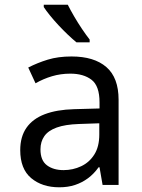

<svg xmlns="http://www.w3.org/2000/svg" viewBox="-20 -786 603 816"><path d="M232 10Q159 10 112.5 -29Q66 -68 66 -148Q66 -205 92.5 -243Q119 -281 170 -300.5Q221 -320 295 -322L403 -325V-351Q403 -421 369 -447Q335 -473 279 -473Q238 -473 201 -462Q164 -451 131 -432L100 -499Q139 -519 183 -532.5Q227 -546 284 -546Q380 -546 432 -501Q484 -456 484 -362V0H416L403 -75H399Q379 -47 354 -28.5Q329 -10 299 0Q269 10 232 10ZM250 -63Q290 -63 325 -79.5Q360 -96 381 -129.5Q402 -163 402 -214V-262L315 -259Q257 -257 221 -244Q185 -231 168.5 -207.5Q152 -184 152 -151Q152 -104 179.5 -83.5Q207 -63 250 -63ZM305 -606Q288 -620 268 -639Q248 -658 228 -679.5Q208 -701 191.5 -721.5Q175 -742 166 -756V-766H268Q279 -744 295 -716.5Q311 -689 328.5 -663Q346 -637 361 -618V-606Z"/></svg>

Font: Noto Sans Mono SemiCondensed
Style: Regular
Weight: 400
Width: 4
Designer: Monotype Design Team
Foundry: Monotype Imaging Inc.
Version: Version 2.010